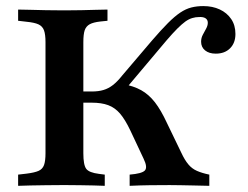

<svg xmlns="http://www.w3.org/2000/svg" viewBox="-20 -602 804 622"><path d="M400 0V-36.3Q439.5 -39.5 449.2 -49.6Q458.9 -59.7 445.2 -87.9L402.4 -179Q385.5 -214.5 369 -233.9Q352.4 -253.2 330.6 -261.3Q308.9 -269.4 276.6 -269.4H219.4V-305.6H277.4Q299.2 -305.6 315.3 -310.5Q331.5 -315.3 346 -326.6Q360.5 -337.9 375.8 -357.3L472.6 -471Q502.4 -505.6 524.2 -527.4Q546 -549.2 564.1 -561.3Q582.3 -573.4 600 -577.8Q617.7 -582.3 638.7 -582.3Q668.5 -582.3 691.9 -571.4Q715.3 -560.5 729 -540.3Q742.7 -520.2 742.7 -491.9Q742.7 -462.9 725.4 -445.6Q708.1 -428.2 679 -428.2Q657.3 -428.2 644.4 -438.7Q631.5 -449.2 631.5 -466.9Q631.5 -479 637.1 -489.5Q642.7 -500 648 -509.7Q653.2 -519.4 653.2 -528.2Q653.2 -537.9 646 -542.7Q638.7 -547.6 625 -546.8Q613.7 -546.8 602.8 -543.5Q591.9 -540.3 580.6 -532.3Q569.4 -524.2 554.4 -509.3Q539.5 -494.4 519.4 -471L377.4 -302.4L378.2 -329.8Q412.9 -323.4 437.5 -309.7Q462.1 -296 481.9 -270.6Q501.6 -245.2 521 -203.2L567.7 -106.5Q578.2 -83.9 589.9 -69.8Q601.6 -55.6 618.1 -48.4Q634.7 -41.1 658.1 -36.3V0Q627.4 -0.8 605.2 -1.2Q583.1 -1.6 565.3 -2Q547.6 -2.4 529.8 -2.4Q496.8 -2.4 465.3 -2Q433.9 -1.6 400 0ZM178.2 -2.4Q154.8 -2.4 128.6 -2Q102.4 -1.6 79 -1.2Q55.6 -0.8 38.7 0V-36.3L66.1 -39.5Q91.9 -42.7 104.8 -48.4Q117.7 -54 122.6 -67.3Q127.4 -80.6 127.4 -105.6V-465.3Q127.4 -490.3 122.6 -503.6Q117.7 -516.9 104.8 -523Q91.9 -529 66.1 -531.5L38.7 -534.7V-571Q55.6 -571 79 -570.2Q102.4 -569.4 128.6 -569Q154.8 -568.5 178.2 -568.5H187.9H197.6Q220.2 -568.5 244 -569Q267.7 -569.4 290.3 -570.2Q312.9 -571 328.2 -571V-534.7L304.8 -532.3Q282.3 -529.8 270.6 -523.4Q258.9 -516.9 254.4 -504Q250 -491.1 250 -465.3V-105.6Q250 -67.7 259.3 -55.2Q268.5 -42.7 300.8 -38.7L319.4 -36.3V0Q304.8 -0.8 283.9 -1.2Q262.9 -1.6 240.3 -2Q217.7 -2.4 196.8 -2.4H187.9Z"/></svg>

Font: Playfair 9pt
Style: Bold
Weight: 700
Designer: Claus Eggers Sørensen
Foundry: Claus Eggers Sørensen
Version: Version 2.203